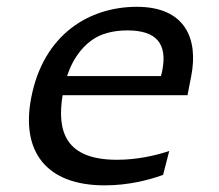

<svg xmlns="http://www.w3.org/2000/svg" viewBox="-20 -546 660 578"><path d="M263 -429.5C284 -443 317.5 -454.5 363.5 -454.5C451 -454.5 484.5 -414.5 468.5 -333.5C467.5 -327.5 466 -322 464.5 -317H182C203 -381.5 238.5 -414 263 -429.5ZM74 -252C42.5 -90 119 12 295 12C370.5 12 432 -5.5 471 -19.5L489.5 -91.5C447.5 -77.5 392.5 -65 332 -65C176 -65 151 -151.5 168.5 -259.5H544.5L555.5 -316C578 -430 537 -525.5 392 -525.5C249.5 -525.5 111 -443.5 74 -252Z"/></svg>

Font: Monaspace Argon
Style: Italic
Weight: 400
Italic angle: -11°
Designer: Riley Cran & the Lettermatic Team
Foundry: Lettermatic
Version: Version 1.101 (Monaspace Argon)